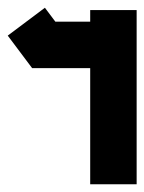

<svg xmlns="http://www.w3.org/2000/svg" viewBox="-53 -476 373 496"><path d="M63 -456 90 -420H180V-450H300V0H180V-300H30L-33 -384Z"/></svg>

Font: SOV_raksil
Style: Book
Weight: 400
Version: Version 1.00